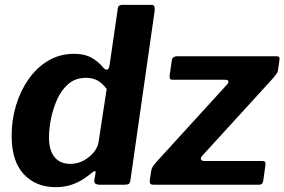

<svg xmlns="http://www.w3.org/2000/svg" viewBox="-20 -762 1173 792"><path d="M389 0Q381 0 374.5 -4Q368 -8 369 -18L374 -47Q376 -55 372 -56Q368 -57 360 -50Q342 -35 320 -21Q298 -7 270.5 1.5Q243 10 209 10Q128 10 78 -43.5Q28 -97 28 -202Q28 -267 46 -327Q64 -387 98 -435.5Q132 -484 179.5 -512Q227 -540 286 -540Q328 -540 356.5 -524.5Q385 -509 408 -481Q416 -473 423 -475Q430 -477 433 -500L466 -727Q467 -736 472 -739Q477 -742 485 -742H607Q620 -742 618 -718L518 -19Q517 -8 512 -4Q507 0 494 0ZM420 -395Q402 -419 382 -430Q362 -441 335 -441Q292 -441 263 -416.5Q234 -392 216.5 -353.5Q199 -315 190.5 -273Q182 -231 182 -196Q182 -157 193.5 -132.5Q205 -108 224.5 -97Q244 -86 270 -86Q300 -86 325.5 -100Q351 -114 368 -135.5Q385 -157 387 -179ZM615 0Q603 0 600 -4Q597 -8 598 -19L603 -54Q605 -67 610 -74.5Q615 -82 628 -97L918 -415Q924 -422 922 -427.5Q920 -433 907 -433H693Q683 -433 681 -438Q679 -443 680 -453L689 -515Q691 -523 697 -526.5Q703 -530 710 -530H1122Q1135 -530 1133 -516L1127 -475Q1126 -465 1120.5 -457.5Q1115 -450 1106 -439L813 -118Q806 -110 809.5 -104Q813 -98 821 -98H1062Q1078 -98 1075 -82L1066 -17Q1065 -10 1061.5 -5Q1058 0 1047 0H615Z"/></svg>

Font: Libre Franklin
Style: Bold Italic
Weight: 700
Italic angle: -8°
Designer: Pablo Impallari, Rodrigo Fuenzalida, Nhung Nguyen
Foundry: Impallari Type
Version: Version 3.000